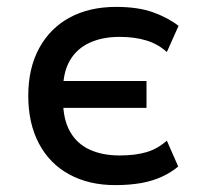

<svg xmlns="http://www.w3.org/2000/svg" viewBox="-20 -528 574 557"><path d="M314 9Q238 9 181 -22Q124 -53 93 -111.5Q62 -170 62 -250Q62 -330 93.5 -388Q125 -446 182 -477Q239 -508 317 -508Q380 -508 423.5 -492.5Q467 -477 498 -453L464 -377Q439 -400 405 -410.5Q371 -421 327 -421Q277 -421 240 -404Q203 -387 183 -353Q163 -319 163 -268L156 -293H405V-215H156L163 -236Q163 -182 183 -146.5Q203 -111 240 -94Q277 -77 327 -77Q372 -77 404.5 -86.5Q437 -96 464 -120L497 -45Q477 -28 450 -15.5Q423 -3 389.5 3Q356 9 314 9Z"/></svg>

Font: Nunito Sans 7pt SemiCondensed SemiBold
Style: Regular
Weight: 600
Width: 4
Designer: Vernon Adams
Foundry: Vernon Adams
Version: Version 3.101;gftools[0.9.27]